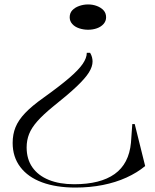

<svg xmlns="http://www.w3.org/2000/svg" viewBox="-20 -630 699 865"><path d="M320 215Q233 215 169.5 191.5Q106 168 71.5 122.5Q37 77 37 14Q37 -25 50 -57Q63 -89 93.5 -121Q124 -153 175 -189Q249 -242 291.5 -278.5Q334 -315 352.5 -342Q371 -369 371 -392H386Q392 -382 394.5 -372Q397 -362 397 -353Q397 -330 380.5 -303.5Q364 -277 325 -240Q286 -203 218 -149Q174 -113 148 -83.5Q122 -54 111 -26Q100 2 100 34Q100 87 126 124Q152 161 200 180.5Q248 200 314 200Q432 200 496.5 154Q561 108 570 13L576 -71H587L634 118Q598 148 549.5 170Q501 192 443 203.5Q385 215 320 215ZM377 -610Q398 -610 416.5 -603Q435 -596 446.5 -583.5Q458 -571 458 -552Q458 -535 446.5 -522Q435 -509 416.5 -502.5Q398 -496 377 -496Q356 -496 336.5 -502.5Q317 -509 305.5 -522Q294 -535 294 -552Q294 -571 305.5 -583.5Q317 -596 336.5 -603Q356 -610 377 -610Z"/></svg>

Font: Kalnia SemiExpanded Light
Style: Regular
Weight: 300
Width: 6
Designer: Frida Medrano
Foundry: Frida Medrano
Version: Version 1.105